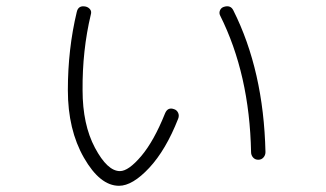

<svg xmlns="http://www.w3.org/2000/svg" viewBox="-20 -560 1040 612"><path d="M780.3 -75.2Q775.4 -323.2 681.6 -510.7Q677.7 -518.6 681.2 -526.9Q684.6 -535.2 693.4 -538.1Q714.8 -544.9 723.6 -527.3Q820.3 -335 826.2 -75.2Q826.2 -65.4 819.8 -58.1Q813.5 -50.8 803.2 -50.8Q793 -50.8 786.6 -58.1Q780.3 -65.4 780.3 -75.2ZM359.4 32.2Q298.8 32.2 247.6 -57.1Q196.3 -146.5 196.3 -272.5Q196.3 -403.3 224.6 -521.5Q229.5 -543.9 252.9 -539.1Q261.7 -537.1 267.1 -530.3Q272.5 -523.4 269.5 -513.7Q242.2 -399.4 243.2 -272.5Q243.2 -163.1 282.7 -88.9Q322.3 -14.6 362.3 -14.6Q389.6 -14.6 430.2 -62.5Q470.7 -110.4 505.9 -198.2Q514.6 -219.7 535.2 -211.9Q543.9 -209 547.9 -200.2Q551.8 -191.4 547.9 -181.6Q508.8 -82 455.6 -24.9Q402.3 32.2 359.4 32.2Z"/></svg>

Font: Rounded-L Mgen+ 1mn light
Style: Regular
Weight: 200
Designer: [Source Han Sans]
Ryoko NISHIZUKA  (kana & ideographs); Paul D. Hunt (Latin, Greek & Cyrillic); Wenlong ZHANG  (bopomofo
Version: Version 1.059.20150602